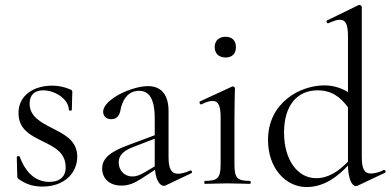

<svg xmlns="http://www.w3.org/2000/svg" viewBox="-20 -745 1582 778"><path d="M100 -325C100 -362 122 -379 155 -379C202 -379 259 -344 259 -299C259 -296 271 -296 271 -299C271 -327 273 -351 273 -372C273 -377 273 -379 264 -383C240 -393 216 -398 191 -398C124 -398 55 -364 55 -287C55 -220 105 -196 154 -172C198 -150 244 -129 246 -71C248 -30 223 -8 180 -8C127 -8 85 -42 60 -110C59 -114 48 -113 48 -109L50 -31C50 -25 52 -22 56 -19C89 4 119 11 152 11C243 11 293 -46 293 -110C293 -175 242 -200 191 -226C146 -249 100 -273 100 -325Z M652 6 755 -43C761 -46 757 -56 751 -54C730 -45 714 -41 701 -41C674 -41 663 -62 663 -108V-295C663 -359 635 -396 580 -396C513 -396 398 -342 398 -292C398 -277 408 -262 431 -262C459 -262 466 -285 469 -303C475 -332 493 -377 544 -377C582 -377 607 -348 607 -265V-197L497 -156C424 -129 394 -102 394 -62C394 -24 421 7 472 7C501 7 524 -2 556 -23L608 -57C612 -14 628 8 644 8C648 8 650 7 652 6ZM461 -87C461 -113 477 -132 514 -147L607 -183V-76V-71L565 -46C544 -34 531 -30 517 -30C482 -30 461 -56 461 -87Z M810 0C835 0 867 -2 902 -2C937 -2 969 0 993 0C997 0 997 -12 993 -12C940 -12 930 -24 930 -81V-269C930 -333 932 -376 932 -387C932 -391 927 -395 924 -395C923 -395 923 -395 920 -394L790 -334C786 -332 790 -320 796 -322C815 -332 830 -336 841 -336C866 -336 874 -315 874 -268V-81C874 -24 863 -12 810 -12C807 -12 807 0 810 0ZM894 -512C920 -512 936 -527 936 -554C936 -580 921 -596 894 -596C868 -596 850 -581 850 -554C850 -528 867 -512 894 -512Z M1222 13C1295 13 1349 -31 1390 -74C1391 -20 1406 9 1422 9C1425 9 1428 8 1430 7L1540 -45C1546 -48 1540 -59 1534 -56C1515 -45 1494 -42 1482 -42C1456 -42 1446 -61 1446 -110V-717C1446 -721 1440 -725 1437 -725C1436 -725 1434 -725 1432 -724L1305 -662C1300 -660 1305 -648 1311 -651C1332 -660 1345 -665 1357 -665C1382 -665 1390 -644 1390 -597V-372C1362 -389 1330 -399 1294 -399C1196 -399 1066 -329 1066 -178C1066 -62 1139 13 1222 13ZM1131 -208C1131 -319 1185 -379 1267 -379C1325 -379 1361 -350 1390 -310V-90C1354 -53 1313 -23 1261 -23C1187 -23 1131 -95 1131 -208Z"/></svg>

Font: Cormorant Garamond
Style: Regular
Weight: 400
Designer: Christian Thalmann (Catharsis Fonts)
Foundry: Catharsis Fonts
Version: Version 4.002;Glyphs 3.4 (3410)